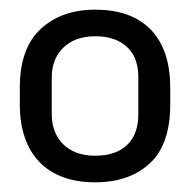

<svg xmlns="http://www.w3.org/2000/svg" viewBox="-20 -762 394 397"><path d="M177 -385Q140 -385 111 -395.5Q82 -406 62 -426.5Q42 -447 31.5 -477Q21 -507 21 -546V-581Q21 -662 64 -702Q107 -742 177 -742Q227 -742 261.5 -723.5Q296 -705 314 -669Q332 -633 332 -581V-546Q332 -463 289.5 -424Q247 -385 177 -385ZM177 -440Q219 -440 242.5 -462Q266 -484 266 -526V-602Q266 -630 255.5 -648.5Q245 -667 225 -677Q205 -687 177 -687Q135 -687 111 -663.5Q87 -640 87 -602V-526Q87 -500 98 -480.5Q109 -461 129 -450.5Q149 -440 177 -440Z"/></svg>

Font: Hubot Sans
Style: Regular
Weight: 400
Designer: Deni Anggara
Foundry: GitHub, Inc., Subsidiary of Microsoft Corporation
Version: Version 2.000